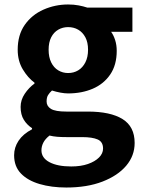

<svg xmlns="http://www.w3.org/2000/svg" viewBox="-20 -594 637 857"><path d="M276 243Q210 243 157 227.5Q104 212 73.5 180.5Q43 149 43 99Q43 64 63 34Q83 4 123 -17V-22Q101 -36 86.5 -59Q72 -82 72 -117Q72 -148 90.5 -175.5Q109 -203 134 -221V-225Q105 -246 82 -284Q59 -322 59 -372Q59 -438 90.5 -483Q122 -528 174 -551Q226 -574 284 -574Q309 -574 330.5 -570Q352 -566 370 -560H571V-452H476Q487 -437 494 -415Q501 -393 501 -367Q501 -304 472 -261.5Q443 -219 394 -198Q345 -177 284 -177Q269 -177 250 -180.5Q231 -184 212 -190Q201 -180 194.5 -169.5Q188 -159 188 -141Q188 -120 207.5 -108Q227 -96 276 -96H372Q473 -96 527 -62.5Q581 -29 581 44Q581 101 543.5 145.5Q506 190 437.5 216.5Q369 243 276 243ZM284 -268Q309 -268 329 -280Q349 -292 361 -315.5Q373 -339 373 -372Q373 -405 361 -427.5Q349 -450 329 -461.5Q309 -473 284 -473Q260 -473 240 -461.5Q220 -450 208.5 -427.5Q197 -405 197 -372Q197 -339 208.5 -315.5Q220 -292 240 -280Q260 -268 284 -268ZM298 149Q341 149 372.5 138Q404 127 422 109Q440 91 440 69Q440 39 416 28.5Q392 18 347 18H278Q253 18 235 16.5Q217 15 201 11Q182 26 173.5 42.5Q165 59 165 77Q165 111 201 130Q237 149 298 149Z"/></svg>

Font: Noto Sans JP Thin
Style: Bold
Weight: 700
Version: Version 2.004-H2;hotconv 1.0.118;makeotfexe 2.5.65603